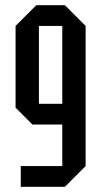

<svg xmlns="http://www.w3.org/2000/svg" viewBox="-20 -720 390 740"><path d="M230 -700 310 -620V-80L230 0H60V-80H220V-240H105L40 -305V-620L120 -700ZM220 -620H130V-320H220Z"/></svg>

Font: Tektur Condensed
Style: Regular
Weight: 400
Width: 3
Designer: Adam Jagosz
Foundry: Adam Jagosz
Version: Version 1.005;gftools[0.9.30]